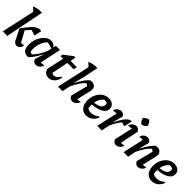

<svg xmlns="http://www.w3.org/2000/svg" viewBox="297 -2073 3424 3424"><g transform="rotate(45 2009.0 -361.0)"><path d="M18 0 156 -630 85 -697Q170 -734 279 -731L132 0ZM302 -28 191 -248Q257 -340 304 -393.5Q351 -447 389.5 -469.5Q428 -492 468 -492Q477 -492 485 -491Q493 -490 501 -489L471 -347L365 -381Q328 -346 281 -290L393 -86Q400 -86 408 -86Q433 -86 465 -93Q461 -47 433.5 -20Q406 7 371 7Q354 7 335.5 -2Q317 -11 302 -28Z M662 5Q590 11 550.5 -31.5Q511 -74 511 -164Q511 -229 530.5 -288.5Q550 -348 583.5 -394.5Q617 -441 660 -468Q703 -495 749 -495Q825 -495 857 -431L870 -487H975L890 -85Q910 -87 930 -89.5Q950 -92 971 -95Q961 -47 926.5 -20Q892 7 855 7Q827 7 805 -8.5Q783 -24 772 -55L821 -218L816 -219Q783 -150 745.5 -94.5Q708 -39 662 5ZM624 -97Q636 -90 648 -84.5Q660 -79 673 -75Q760 -153 833 -326L849 -394Q795 -420 724 -428Q686 -395 660 -341Q634 -287 624 -223Q614 -159 624 -97Z M1177 11Q1128 11 1094 -18.5Q1060 -48 1054 -96L1125 -417H1058L1067 -462L1230 -587H1266L1246 -483H1403L1390 -417H1231L1168 -103Q1190 -86 1216 -86Q1246 -86 1276 -108Q1306 -130 1330 -172L1351 -164Q1336 -83 1289 -36Q1242 11 1177 11Z M1412 0 1551 -630 1480 -697Q1576 -734 1674 -731L1618 -451L1567 -253L1571 -251Q1612 -333 1656.5 -395.5Q1701 -458 1741 -486Q1762 -490 1776 -490Q1824 -490 1853 -463.5Q1882 -437 1882 -394Q1882 -377 1878 -361L1813 -83Q1839 -85 1856.5 -88Q1874 -91 1892 -95Q1881 -47 1846.5 -20Q1812 7 1775 7Q1747 7 1725 -8.5Q1703 -24 1692 -55L1773 -372Q1750 -392 1726 -403Q1680 -361 1636.5 -296.5Q1593 -232 1556 -147L1526 0Z M2129 11Q2049 11 2002 -46Q1955 -103 1955 -199Q1955 -281 1987.5 -348.5Q2020 -416 2076 -456Q2132 -496 2201 -496Q2266 -496 2306 -462.5Q2346 -429 2346 -373Q2346 -322 2309 -285.5Q2272 -249 2207.5 -227.5Q2143 -206 2062 -201Q2061 -188 2061 -175Q2061 -142 2069 -110Q2104 -84 2158 -84Q2196 -84 2234.5 -99.5Q2273 -115 2309 -147L2324 -132Q2299 -66 2246.5 -27.5Q2194 11 2129 11ZM2241 -371Q2241 -389 2236 -406Q2201 -418 2163 -421Q2087 -364 2067 -251Q2160 -264 2200.5 -292Q2241 -320 2241 -371Z M2401 0 2490 -400Q2472 -399 2452.5 -397.5Q2433 -396 2405 -393Q2415 -439 2448.5 -465.5Q2482 -492 2520 -492Q2546 -492 2568.5 -478Q2591 -464 2604 -435L2554 -252L2560 -250Q2623 -382 2677 -440Q2731 -498 2782 -492L2746 -335L2671 -358Q2638 -322 2607.5 -271.5Q2577 -221 2546 -150L2516 0Z M2995 -95Q2984 -48 2949.5 -20Q2915 8 2877 8Q2850 8 2828 -8Q2806 -24 2794 -55L2871 -401Q2827 -399 2787 -393Q2796 -439 2830 -466Q2864 -493 2901 -493Q2927 -493 2949 -478.5Q2971 -464 2985 -435L2914 -84Q2956 -87 2995 -95ZM2980 -733Q3002 -714 3017.5 -687Q3033 -660 3037 -632Q3019 -610 2992 -594Q2965 -578 2936 -574Q2915 -592 2899 -619Q2883 -646 2877 -676Q2897 -697 2924 -712.5Q2951 -728 2980 -733Z M3065 0 3153 -400Q3136 -399 3116.5 -397.5Q3097 -396 3069 -393Q3078 -439 3112 -465.5Q3146 -492 3183 -492Q3210 -492 3232 -478Q3254 -464 3268 -435L3218 -252L3223 -250Q3265 -333 3309.5 -395.5Q3354 -458 3393 -486Q3415 -490 3428 -490Q3477 -490 3505.5 -463.5Q3534 -437 3534 -394Q3534 -377 3530 -361L3465 -83Q3491 -85 3509 -88Q3527 -91 3545 -95Q3534 -47 3499.5 -20Q3465 7 3427 7Q3400 7 3378 -8.5Q3356 -24 3344 -55L3425 -372Q3403 -392 3379 -403Q3333 -361 3290 -297Q3247 -233 3209 -149L3180 0Z M3781 11Q3701 11 3654 -46Q3607 -103 3607 -199Q3607 -281 3639.5 -348.5Q3672 -416 3728 -456Q3784 -496 3853 -496Q3918 -496 3958 -462.5Q3998 -429 3998 -373Q3998 -322 3961 -285.5Q3924 -249 3859.5 -227.5Q3795 -206 3714 -201Q3713 -188 3713 -175Q3713 -142 3721 -110Q3756 -84 3810 -84Q3848 -84 3886.5 -99.5Q3925 -115 3961 -147L3976 -132Q3951 -66 3898.5 -27.5Q3846 11 3781 11ZM3893 -371Q3893 -389 3888 -406Q3853 -418 3815 -421Q3739 -364 3719 -251Q3812 -264 3852.5 -292Q3893 -320 3893 -371Z"/></g></svg>

Font: Piazzolla SemiBold
Style: Italic
Weight: 600
Italic angle: -11.3°
Designer: Juan Pablo del Peral
Foundry: Huerta Tipografica
Version: Version 1.330